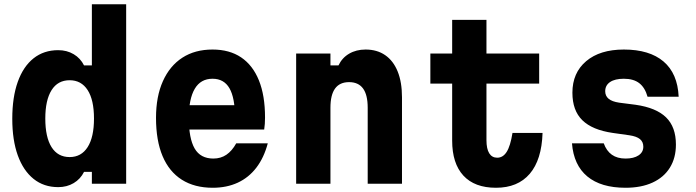

<svg xmlns="http://www.w3.org/2000/svg" viewBox="-20 -868 3290 907"><path d="M255 16Q187 16 138.5 -23Q90 -62 64 -134Q38 -206 38 -307Q38 -409 64 -481.5Q90 -554 138.5 -592.5Q187 -631 255 -631Q296 -631 328 -612Q360 -593 377 -559H414V-848H576V0H414V-56H377Q360 -22 328 -3Q296 16 255 16ZM309 -126Q364 -126 394 -173Q424 -220 424 -308Q424 -396 394 -442.5Q364 -489 309 -489Q253 -489 223.5 -442Q194 -395 194 -308Q194 -220 223.5 -173Q253 -126 309 -126Z M841 -371H1146L1090 -313Q1090 -406 1064 -451Q1038 -496 984 -496Q928 -496 900 -448.5Q872 -401 872 -311Q872 -214 899.5 -166.5Q927 -119 988 -119Q1023 -119 1049.5 -137Q1076 -155 1096 -191H1245Q1227 -123 1191 -76Q1155 -29 1103 -5Q1051 19 985 19Q899 19 839 -19Q779 -57 748 -130.5Q717 -204 717 -311Q717 -412 749.5 -484.5Q782 -557 841.5 -595.5Q901 -634 984 -634Q1064 -634 1119 -597Q1174 -560 1203 -488.5Q1232 -417 1232 -313Q1232 -296 1231 -283Q1230 -270 1228 -256H841Z M1379 0V-615H1541V-559H1579Q1596 -595 1629.5 -614.5Q1663 -634 1707 -634Q1761 -634 1799.5 -607.5Q1838 -581 1858.5 -530.5Q1879 -480 1879 -408V0H1717V-359Q1717 -420 1695 -450Q1673 -480 1629 -480Q1585 -480 1563 -450Q1541 -420 1541 -359V0Z M2278 -774V-615H2527V-473H2278V-206Q2278 -165 2291 -144Q2304 -123 2329 -123Q2356 -123 2373.5 -150.5Q2391 -178 2401 -240H2543Q2539 -113 2482.5 -47Q2426 19 2323 19Q2222 19 2169 -38.5Q2116 -96 2116 -204V-473H2013V-615H2116V-774Z M2832 -191Q2845 -155 2870.5 -137Q2896 -119 2935 -119Q2974 -119 2996.5 -134Q3019 -149 3019 -175Q3019 -198 3003 -211Q2987 -224 2953 -229L2875 -240Q2778 -254 2731 -300Q2684 -346 2684 -430Q2684 -524 2749 -579Q2814 -634 2927 -634Q3048 -634 3114.5 -577.5Q3181 -521 3186 -411H3039Q3027 -454 3000 -475Q2973 -496 2927 -496Q2885 -496 2862 -480.5Q2839 -465 2839 -437Q2839 -415 2855 -401.5Q2871 -388 2905 -383L2983 -373Q3080 -359 3126.5 -313.5Q3173 -268 3173 -185Q3173 -122 3144.5 -76Q3116 -30 3062.5 -5.5Q3009 19 2935 19Q2819 19 2754.5 -34.5Q2690 -88 2682 -191Z"/></svg>

Font: Martian Mono SemiCondensed
Style: Bold
Weight: 700
Width: 4
Designer: Roman Shamin
Foundry: Evil Martians
Version: Version 1.000